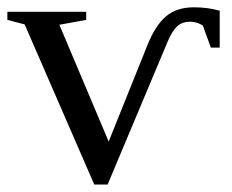

<svg xmlns="http://www.w3.org/2000/svg" viewBox="-20 -491 629 521"><path d="M552.2 -361.8 530.3 -421.9Q513.7 -432.1 495.6 -432.1Q474.6 -432.1 460.9 -419.7Q447.3 -407.2 435.5 -379.4L272 9.8H235.8L46.9 -424.8L0 -437V-459H213.9V-437L141.1 -423.8L274.9 -106.9L379.9 -368.2Q401.9 -422.9 430.9 -447Q460 -471.2 506.3 -471.2Q543.9 -471.2 576.2 -461.9V-361.8Z"/></svg>

Font: Liberation Serif
Style: Regular
Weight: 400
Designer: Steve Matteson
Foundry: Ascender Corporation
Version: Version 2.1.5